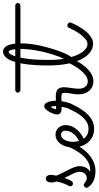

<svg xmlns="http://www.w3.org/2000/svg" viewBox="288 -914 650 1267"><g transform="rotate(-90 613.5 -281.0)"><path d="M72.8 -180.7Q69.8 -172.9 65.7 -163.1Q61.5 -153.3 56.2 -142.6Q51.8 -134.3 47.1 -129.6Q42.5 -125 35.2 -125Q26.9 -125 22 -130.1Q17.1 -135.3 17.1 -142.1Q17.1 -144.5 17.6 -146.2Q18.1 -147.9 20 -151.9Q32.7 -176.3 38.8 -194.6Q44.9 -212.9 48.8 -232.9Q45.4 -244.1 43.9 -252Q42.5 -259.8 42.5 -268.1Q42.5 -284.2 49.3 -294.2Q56.2 -304.2 68.4 -304.2Q79.6 -304.2 86.2 -294.4Q92.8 -284.7 92.8 -270.5Q92.8 -262.7 91.3 -254.9Q89.8 -247.1 87.4 -235.4Q98.6 -207.5 109.9 -186Q121.1 -164.6 129.9 -146.7Q138.7 -128.9 144.3 -113.3Q149.9 -97.7 149.9 -82Q149.9 -61.5 141.6 -43Q133.3 -24.4 114.3 -11.7Q116.7 -11.2 119.1 -11.2Q121.6 -11.2 124 -11.2Q151.9 -11.2 175.3 -23.9Q198.7 -36.6 217.5 -56.9Q236.3 -77.1 251 -101.8Q265.6 -126.5 276.4 -150.9Q281.2 -162.1 290 -162.1Q298.3 -162.1 303 -156.2Q307.6 -150.4 307.6 -143.6Q307.6 -139.6 306.2 -136.2Q300.8 -123 292.2 -106.2Q283.7 -89.4 271.7 -71.5Q259.8 -53.7 244.1 -36.6Q228.5 -19.5 209.2 -6.1Q189.9 7.3 167 15.4Q144 23.4 116.7 23.4Q84 23.4 55.9 12Q27.8 0.5 10.3 -25.9Q7.3 -30.3 7.3 -35.2Q7.3 -42.5 12.9 -48.1Q18.6 -53.7 25.9 -53.7Q33.7 -53.7 39.1 -48.3Q39.6 -47.4 42.5 -45.2Q45.4 -43 49.6 -40.3Q53.7 -37.6 59.3 -35.6Q64.9 -33.7 70.8 -33.7Q82.5 -33.7 90.6 -38.6Q98.6 -43.5 103.5 -50.5Q108.4 -57.6 110.6 -65.7Q112.8 -73.7 112.8 -79.6Q112.8 -91.8 108.9 -104Q105 -116.2 98.9 -128.4Q92.8 -140.6 85.7 -153.6Q78.6 -166.5 72.8 -180.7Z M331.1 -53.7Q341.3 -39.6 357.4 -31Q373.5 -22.5 397 -22.5Q420.9 -22.5 440.4 -33.9Q460 -45.4 476.1 -64Q492.2 -82.5 504.9 -105.5Q517.6 -128.4 527.8 -151.4Q530.3 -156.7 534.7 -159.4Q539.1 -162.1 544.4 -162.1Q552.7 -162.1 557.9 -156.2Q563 -150.4 563 -143.6Q563 -141.1 562.5 -139.4Q562 -137.7 561 -135.7Q527.3 -61.5 487.5 -23.9Q447.8 13.7 397.5 14.6Q365.2 14.6 341.8 2.2Q318.4 -10.3 303.2 -30Q288.1 -49.8 280.8 -74.7Q273.4 -99.6 273.4 -124.5Q273.4 -149.4 279.5 -170.4Q285.6 -191.4 297.1 -207Q308.6 -222.7 324.5 -231.4Q340.3 -240.2 359.4 -240.2Q370.6 -240.2 381.6 -235.6Q392.6 -231 401.4 -222.4Q410.2 -213.9 415.5 -201.7Q420.9 -189.5 420.9 -173.8Q420.9 -153.8 414.1 -136.2Q407.2 -118.7 395.3 -103.5Q383.3 -88.4 366.7 -75.7Q350.1 -63 331.1 -53.7ZM316.4 -85.4Q331.5 -91.8 344 -101.6Q356.4 -111.3 365.2 -123Q374 -134.8 378.9 -147.7Q383.8 -160.6 383.8 -173.8Q383.8 -188.5 376.5 -196Q369.1 -203.6 359.4 -203.6Q346.2 -203.6 336.9 -196.3Q327.6 -189 321.8 -177.2Q315.9 -165.5 313.2 -151.1Q310.5 -136.7 310.5 -122.6Q310.5 -113.8 312.3 -104Q314 -94.2 316.4 -85.4Z M579.1 -200.7Q577.1 -187.5 574.2 -176Q571.3 -164.6 568.6 -156Q565.9 -147.5 564 -142.1Q562 -136.7 561.5 -136.2Q556.6 -125 544.4 -125Q537.6 -125 531.7 -130.1Q525.9 -135.3 525.9 -143.1Q525.9 -146 526.9 -147.5Q527.8 -148.9 529.8 -153.3Q531.7 -157.7 534.7 -168Q537.6 -178.2 542 -199.7Q533.7 -199.7 524.9 -200.2Q516.1 -200.7 508.5 -203.6Q501 -206.5 496.1 -212.9Q491.2 -219.2 491.2 -230.5Q491.2 -238.8 495.8 -252.9Q500.5 -267.1 508.3 -280.8Q516.1 -294.4 525.9 -304.4Q535.6 -314.5 545.4 -314.5Q556.6 -314.5 563.7 -306.2Q570.8 -297.9 574.7 -285.9Q578.6 -273.9 580.3 -260.7Q582 -247.6 582 -237.8Q590.3 -237.8 598.4 -238Q606.4 -238.3 613.8 -238.3Q641.6 -238.3 656.2 -226.1Q670.9 -213.9 670.9 -186Q670.9 -174.8 669.4 -162.6Q668 -150.4 666 -137.5Q664.1 -124.5 662.6 -111.8Q661.1 -99.1 661.1 -86.9Q661.1 -69.3 666 -57.9Q670.9 -46.4 678.2 -39.6Q685.5 -32.7 693.8 -30Q702.1 -27.3 709 -27.3Q730 -27.3 748.5 -41Q767.1 -54.7 782.7 -74Q798.3 -93.3 810.8 -114.7Q823.2 -136.2 831.5 -152.3Q834 -156.7 838.4 -159.2Q842.8 -161.6 847.7 -161.6Q856.4 -161.6 861.3 -156Q866.2 -150.4 866.2 -143.6Q866.2 -138.7 864.3 -134.8Q853 -114.7 838.1 -89.6Q823.2 -64.5 804.2 -42.5Q785.2 -20.5 761.5 -5.4Q737.8 9.8 709.5 9.8Q691.9 9.8 676.3 3.2Q660.6 -3.4 649.2 -15.9Q637.7 -28.3 630.9 -46.6Q624 -64.9 624 -87.9Q624 -112.3 628.9 -136.5Q633.8 -160.6 633.8 -182.6Q633.8 -191.9 629.6 -196.5Q625.5 -201.2 611.3 -201.2Q604.5 -201.2 596.4 -201.2Q588.4 -201.2 579.1 -200.7ZM546.4 -236.8Q546.4 -240.2 546.1 -245.8Q545.9 -251.5 545.2 -256.8Q544.4 -262.2 543.2 -266.1Q542 -270 540.5 -270Q539.1 -270 536.9 -266.4Q534.7 -262.7 532.2 -257.6Q529.8 -252.4 527.8 -246.6Q525.9 -240.7 524.9 -236.8Z M1226.6 -488.8Q1226.6 -481 1221.2 -476.3Q1215.8 -471.7 1208 -471.7H960.4V-466.3Q960.4 -436.5 956.1 -402.8Q951.7 -369.1 944.1 -335.7Q936.5 -302.2 927 -270.5Q917.5 -238.8 907.5 -211.9Q897.5 -185.1 887.7 -165.3Q877.9 -145.5 870.1 -135.7Q876.5 -113.3 885.3 -94Q894 -74.7 905 -60.3Q916 -45.9 928.7 -37.6Q941.4 -29.3 956.1 -29.3Q973.1 -29.3 990 -43.7Q1006.8 -58.1 1021.2 -77.9Q1035.6 -97.7 1046.6 -117.9Q1057.6 -138.2 1062.5 -150.4Q1067.4 -162.1 1079.6 -162.1Q1087.9 -162.1 1093 -156.2Q1098.1 -150.4 1098.1 -143.6Q1098.1 -140.1 1096.7 -136.7Q1095.2 -133.3 1089.6 -121.1Q1084 -108.9 1075 -92.8Q1065.9 -76.7 1054 -58.8Q1042 -41 1027.1 -26.4Q1012.2 -11.7 995.1 -2Q978 7.8 959 7.8Q925.3 7.8 898.4 -14.2Q871.6 -36.1 852.8 -75.7Q834 -115.2 824.2 -169.4Q814.5 -223.6 814.5 -288.1Q814.5 -304.2 814.9 -325.9Q815.4 -347.7 816.9 -371.8Q818.4 -396 821.3 -421.6Q824.2 -447.3 829.1 -471.7H653.8Q646 -471.7 640.6 -476.3Q635.3 -481 635.3 -488.8Q635.3 -496.6 640.6 -501.2Q646 -505.9 653.8 -505.9H837.4Q842.3 -523.4 848.9 -538.1Q855.5 -552.7 864 -563.5Q872.6 -574.2 883.1 -580.3Q893.6 -586.4 906.2 -586.4Q918.5 -586.4 927.5 -580.3Q936.5 -574.2 942.9 -563.5Q949.2 -552.7 952.9 -538.1Q956.5 -523.4 958.5 -505.9H1208Q1215.8 -505.9 1221.2 -501.2Q1226.6 -496.6 1226.6 -488.8ZM858.9 -184.6Q873.5 -216.8 885.5 -254.2Q897.5 -291.5 906 -329.6Q914.6 -367.7 919.2 -404.3Q923.8 -440.9 923.8 -471.7H866.2Q859.4 -441.4 855.2 -396.7Q851.1 -352.1 851.1 -288.1Q851.1 -252.4 853 -228.3Q855 -204.1 858.9 -184.6ZM904.3 -549.8Q899.9 -549.8 891.6 -540.3Q883.3 -530.8 875 -505.9H921.9Q919.4 -526.4 914.8 -538.1Q910.2 -549.8 904.3 -549.8ZM866.7 -149.4V-148.9Z"/></g></svg>

Font: Sacramento
Style: Regular
Weight: 400
Designer: Astigmatic (AOETI)
Foundry: Astigmatic (AOETI)
Version: Version 1.000